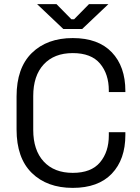

<svg xmlns="http://www.w3.org/2000/svg" viewBox="-20 -899 682 933"><path d="M60.5 -269.8V-430.2Q60.5 -569 134.6 -641.5Q208.8 -714 333.5 -714Q457.2 -714 523.2 -645Q589.2 -576 589.2 -456.8V-451.5H508.8V-459.2Q508.8 -539.2 466 -590.1Q423.2 -641 333.5 -641Q243.2 -641 192.4 -586Q141.5 -531 141.5 -432.2V-267.8Q141.5 -169.2 192.4 -114.1Q243.2 -59 333.5 -59Q423.2 -59 466 -110Q508.8 -161 508.8 -240.8V-256.5H589.2V-243.2Q589.2 -124 523.2 -55Q457.2 14 333.5 14Q208.8 14 134.6 -58.5Q60.5 -131 60.5 -269.8ZM287.8 -758 160.2 -879H254.5L326.8 -805.5H340.2L412.5 -879H506.8L379.2 -758Z"/></svg>

Font: Space 7353
Style: Regular
Weight: 400
Designer: Christine Claussen + Ruben Lyon  (Space 7353)
Version: Version 1.000;FEAKit 1.0